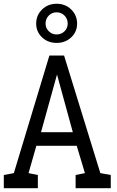

<svg xmlns="http://www.w3.org/2000/svg" viewBox="-20 -988 615 1008"><path d="M384.8 -864.3Q384.8 -820.8 353.8 -791.7Q322.8 -762.7 277.3 -762.7Q231.4 -762.7 200.7 -792Q169.9 -821.3 169.9 -864.5Q169.9 -907.7 200.7 -938Q231.4 -968.3 277.3 -968.3Q323.2 -968.3 354 -938Q384.8 -907.7 384.8 -864.3ZM219.2 -864.3Q219.2 -840.8 236.1 -824Q252.9 -807.1 277.3 -807.1Q301.3 -807.1 318.4 -823.5Q335.4 -839.8 335.4 -864.5Q335.4 -889.2 318.6 -906.2Q301.8 -923.3 277.3 -923.3Q252.4 -923.3 235.8 -906Q219.2 -888.7 219.2 -864.3ZM362.3 -293.9 279.3 -596.7 195.3 -293.9ZM52.7 -79.1 239.3 -696.3H316.4L506.8 -79.1L561.5 -69.3V0H377V-69.3L425.8 -79.1L382.8 -222.7H170.9L129.9 -79.1L178.7 -69.3V0H0V-69.3Z"/></svg>

Font: Hopone
Style: Regular
Weight: 400
Foundry: SIL International (SIL)
Version: Version 1.00 September 3, 2015, initial release